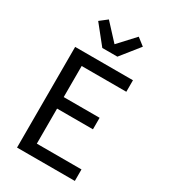

<svg xmlns="http://www.w3.org/2000/svg" viewBox="-235 -1103 1070 1214"><g transform="rotate(30 300.0 -496.0)"><path d="M93 0V-735H515V-651H189V-424H451V-340H189V-84H515V0ZM245 -815 137 -950 191 -992 300 -874 409 -992 463 -950 355 -815Z"/></g></svg>

Font: Iosevka Medium Extended
Style: Regular
Weight: 500
Width: 7
Monospace: yes
Designer: Belleve Invis
Foundry: Belleve Invis
Version: Version 32.5.0; ttfautohint (v1.8.4)